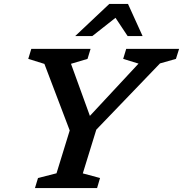

<svg xmlns="http://www.w3.org/2000/svg" viewBox="-20 -955 930 975"><path d="M683.5 -632 605.5 -656 621 -707H889.5L873.5 -656L792.5 -633L469 -296.5L400.5 -74.5L488 -51L473 0H157.5L173 -51L267 -75L334 -292.5L205.5 -630.5L123.5 -656L139 -707H440L424.5 -656L340.5 -631L436.5 -366.5ZM362 -772 535 -935H630L704 -772H628L566.5 -864.5L449 -772Z"/></svg>

Font: Newsreader 6pt Medium
Style: Italic
Weight: 500
Italic angle: -17°
Designer: Hugues Gentile
Foundry: Production Type
Version: Version 1.003; ttfautohint (v1.8.3)